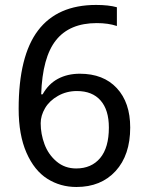

<svg xmlns="http://www.w3.org/2000/svg" viewBox="-20 -744 591 774"><path d="M451.2 -714.8V-639.2Q416.5 -650.9 370.1 -650.9Q260.7 -650.9 205.8 -582Q150.9 -513.2 146 -363.8H151.9Q175.3 -405.8 213.6 -426.3Q252 -446.8 301.8 -446.8Q397 -446.8 450.9 -388.7Q504.9 -330.6 504.9 -230Q504.9 -118.7 446 -54.4Q387.2 9.8 288.1 9.8Q223.1 9.8 170.7 -23.4Q118.2 -56.6 86.7 -128.4Q55.2 -200.2 55.2 -305.2Q55.2 -518.1 133.3 -621.1Q211.4 -724.1 367.2 -724.1Q418 -724.1 451.2 -714.8ZM418.9 -230Q418.9 -300.8 385.5 -338.9Q352.1 -377 290 -377Q248 -377 213.6 -357.4Q179.2 -337.9 161.6 -307.9Q144 -277.8 144 -247.1Q144 -204.1 159.4 -162.6Q174.8 -121.1 208 -93Q241.2 -64.9 287.1 -64.9Q348.6 -64.9 383.8 -106.9Q418.9 -148.9 418.9 -230Z"/></svg>

Font: Noto Sans Gurmukhi UI
Style: Regular
Weight: 400
Designer: Monotype Design Team
Foundry: Monotype Imaging Inc.
Version: Version 1.03